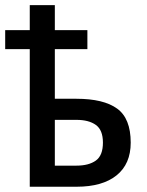

<svg xmlns="http://www.w3.org/2000/svg" viewBox="-30 -709 557 729"><path d="M83 0V-522.5H-10.3V-594.7H83V-689.5H178.2V-594.7H301.8V-522.5H178.2V-334H260.3Q363.3 -334 414.8 -296.6Q466.3 -259.3 466.3 -167.5Q466.3 -86.4 412.6 -43.2Q358.9 0 260.7 0ZM178.2 -80.1H260.3Q307.1 -80.1 334 -99.4Q360.8 -118.7 360.8 -167.5Q360.8 -215.3 334 -234.6Q307.1 -253.9 260.3 -253.9H178.2Z"/></svg>

Font: HK Grotesk Medium
Style: Regular
Weight: 500
Designer: Alfredo Marco Pradil and Stefan Peev
Foundry: Hanken Design Co.
Version: Version 1.045;PS 001.045;hotconv 1.0.88;makeotf.lib2.5.64775